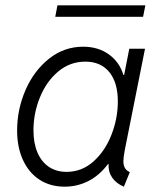

<svg xmlns="http://www.w3.org/2000/svg" viewBox="-20 -700 600 728"><path d="M44.9 -205.1Q44.9 -285.6 76.9 -358.9Q108.9 -432.1 166 -477.5Q223.1 -522.9 295.4 -522.9Q352.1 -522.9 392.6 -493.9Q433.1 -464.8 447.8 -416H450.7L470.2 -515.1H529.8L453.1 -130.9Q447.8 -102.1 447.8 -89.4Q447.8 -73.7 453.4 -63.5Q459 -53.2 472.2 -47.4L449.7 7.8Q420.4 -4.4 405.3 -26.6Q390.1 -48.8 391.6 -78.1H389.6Q357.4 -35.2 315.4 -13.7Q273.4 7.8 225.1 7.8Q170.4 7.8 129.6 -18.8Q88.9 -45.4 66.9 -93.8Q44.9 -142.1 44.9 -205.1ZM426.8 -315.4Q426.8 -387.2 394.3 -426.8Q361.8 -466.3 303.7 -466.3Q245.6 -466.3 200.9 -429Q156.2 -391.6 131.6 -331.3Q106.9 -271 106.9 -205.6Q106.9 -157.7 121.8 -122.3Q136.7 -86.9 165 -67.6Q193.4 -48.3 232.4 -48.3Q290 -48.3 334.2 -87.6Q378.4 -127 402.6 -189Q426.8 -251 426.8 -315.4ZM197.8 -679.7H531.2L522.5 -636.2H189.5Z"/></svg>

Font: Reddit Sans Fudge Light Italic
Style: Regular
Weight: 300
Italic angle: -11.25°
Designer: Stephen Hutchings
Version: Version 1.013